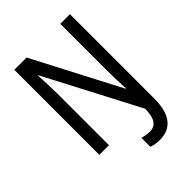

<svg xmlns="http://www.w3.org/2000/svg" viewBox="-257 -831 1140 1140"><g transform="rotate(-45 313.0 -261.0)"><path d="M396 192C494 192 547 128 547 -5V-714H466V-327C466 -277 468 -219 471 -167H468L183 -714H80V0H161V-428C161 -478 158 -541 155 -590H158L466 -1C465 85 436 115 390 115C367 115 346 111 328 105V180C347 188 369 192 396 192Z"/></g></svg>

Font: Noto Sans Telugu Condensed
Style: Regular
Weight: 400
Width: 3
Designer: Jelle Bosma - Monotype Design Team
Foundry: Monotype Imaging Inc.
Version: Version 2.005